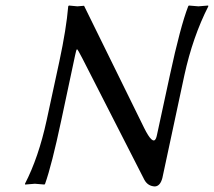

<svg xmlns="http://www.w3.org/2000/svg" viewBox="-20 -668 777 698"><path d="M195.8 -444.8Q221.2 -563.5 228 -645L230.5 -647.9Q231.9 -647.9 261.2 -645Q261.2 -645 285.6 -647L503.9 -203.1Q535.6 -139.2 546.9 -164.6Q549.3 -170.4 550.8 -178.2L597.7 -395Q635.7 -571.3 664.1 -645L666.5 -647.9Q668.5 -647.9 701.2 -645L736.8 -647.9L737.3 -645Q680.7 -533.7 650.4 -395L570.3 -21Q562.5 8.8 543 9.8Q517.6 8.8 504.9 -14.2L279.8 -455.1Q262.7 -488.3 260.3 -488.8Q257.3 -489.3 252.9 -466.3Q249 -447.8 247.1 -439L202.6 -230Q168 -67.4 144 0L141.6 2.9Q139.6 2.9 106.9 0L71.3 2.9L70.8 0Q120.1 -95.2 149.4 -230Z"/></svg>

Font: Linux Biolinum Capitals O
Style: Italic Samll Caps
Weight: 400
Italic angle: -12°
Designer: Philipp H. Poll
Foundry: Philipp H. Poll
Version: Version 0.6.2